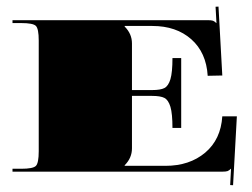

<svg xmlns="http://www.w3.org/2000/svg" viewBox="-20 -515 757 576"><path d="M17.5 -454.5H602.7Q614.1 -454.5 618.9 -452.8Q623.7 -451 628.9 -445.8H629.4L626.7 -494.8L635.5 -495.2L646.9 -288.5L603.1 -287.6Q598.8 -357.5 553.8 -397.3Q508.7 -437.1 437.1 -437.1H354V-435.3Q375.9 -413.5 375.9 -384.6V-244.8H436.2Q461.5 -244.8 473.3 -250.9Q485.1 -257 491.3 -277.5Q497.4 -298.1 497.4 -340.9H523.6V-131.1H497.4Q497.4 -174 491.3 -194.5Q485.1 -215 473.3 -221.2Q461.5 -227.3 436.2 -227.3H375.9V-69.9Q375.9 -41.1 354 -19.2V-17.5H476.4Q548.5 -17.5 595.5 -57Q642.5 -96.6 646.9 -166.1H690.6L679.2 40.6L670.5 40.2L673.1 -8.7H672.6Q667.4 -3.5 662.6 -1.7Q657.8 0 646.4 0H17.5V-8.7H43.7Q79.1 -8.7 87.6 -17.3Q96.2 -25.8 96.2 -61.2V-393.4Q96.2 -428.8 87.6 -437.3Q79.1 -445.8 43.7 -445.8H17.5Z"/></svg>

Font: FoglihtenBlackPcs
Style: BlackPcs
Weight: 900
Version: Version 0.75